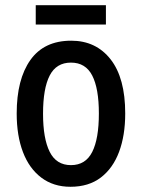

<svg xmlns="http://www.w3.org/2000/svg" viewBox="-20 -706 544 736"><path d="M460 -271Q460 -187 436.5 -124Q413 -61 366.5 -25.5Q320 10 250 10Q185 10 138.5 -25Q92 -60 68 -123Q44 -186 44 -271Q44 -402 96.5 -476Q149 -550 253 -550Q348 -550 404 -478.5Q460 -407 460 -271ZM145 -270Q145 -175 170.5 -124Q196 -73 252 -73Q308 -73 333.5 -123.5Q359 -174 359 -271Q359 -367 333.5 -416.5Q308 -466 252 -466Q196 -466 170.5 -416.5Q145 -367 145 -270ZM386 -686V-612H117V-686Z"/></svg>

Font: Noto Sans Khmer Condensed Medium
Style: Regular
Weight: 500
Width: 3
Designer: Danh Hong and the Monotype Design Team
Foundry: Monotype Imaging Inc.
Version: Version 2.004; ttfautohint (v1.8.4.7-5d5b)